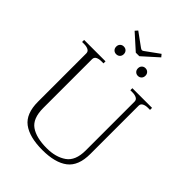

<svg xmlns="http://www.w3.org/2000/svg" viewBox="-281 -1128 1269 1269"><g transform="rotate(45 353.5 -493.5)"><path d="M229 -979 245 -997 337 -930Q347 -922 354 -922Q361 -922 369 -929L463 -997L478 -979L370 -882H337ZM217 -819Q217 -835 227 -845Q237 -855 252 -855Q268 -855 278 -845Q288 -835 288 -819Q288 -803 278 -793Q268 -783 252 -783Q237 -783 227 -793Q217 -803 217 -819ZM420 -819Q420 -835 430 -845Q440 -855 455 -855Q470 -855 480 -845Q490 -835 490 -819Q490 -803 480 -793Q470 -783 455 -783Q440 -783 430 -793Q420 -803 420 -819ZM109 -196V-647Q109 -665 93.5 -673Q78 -681 55 -681H36V-700H236V-681H217Q193 -681 178 -673Q163 -665 163 -647V-191Q163 -93 216 -56Q269 -19 367 -19Q451 -19 505.5 -57Q560 -95 560 -191V-647Q560 -665 544.5 -673Q529 -681 506 -681H487V-700H671V-681H652Q629 -681 613.5 -673Q598 -665 598 -647V-196Q598 -85 536 -37.5Q474 10 355 10Q234 10 171.5 -37Q109 -84 109 -196Z"/></g></svg>

Font: Taviraj ExtraLight
Style: Regular
Weight: 275
Designer: Katatrad Team
Foundry: CadsonDemak
Version: Version 1.001